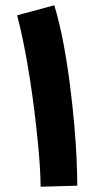

<svg xmlns="http://www.w3.org/2000/svg" viewBox="-20 -704 373 728"><path d="M273 0 134 4Q134 -23 131.5 -66.5Q129 -110 123.5 -165Q118 -220 110.5 -281.5Q103 -343 93 -407Q83 -471 71 -532Q59 -593 45 -646L186 -684Q206 -617 220.5 -540Q235 -463 245 -384Q255 -305 261.5 -232Q268 -159 270.5 -99Q273 -39 273 0Z"/></svg>

Font: Noto Sans
Style: Bold
Weight: 700
Designer: Monotype Design Team
Foundry: Monotype Imaging Inc.
Version: Version 2.000;GOOG;noto-source:20170915:90ef993387c0; ttfaut